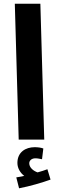

<svg xmlns="http://www.w3.org/2000/svg" viewBox="-20 -754 314 1037"><path d="M81 0H219L198 -734H60ZM83 263C141 252 209 232 253 216L236 160C220 166 202 172 183 177C162 170 138 152 138 128C138 113 151 101 171 101C184 101 195 104 207 106L214 48C201 43 183 41 167 41C119 41 74 67 74 126C74 156 91 181 111 196C100 199 87 201 68 204Z"/></svg>

Font: Noto Sans Arabic UI SmCn
Style: Bold
Weight: 700
Width: 4
Designer: Monotype Design Team, Nadine Chahine and Nizar Qandah
Foundry: Monotype Imaging Inc.
Version: Version 2.010